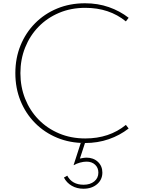

<svg xmlns="http://www.w3.org/2000/svg" viewBox="-20 -860 866 1176"><path d="M500.5 16Q579 16 646.5 -7.5Q714 -31 768 -73L751 -95Q649.5 -12 502.5 -12Q414.5 -12 341.8 -42.8Q269 -73.5 216 -128Q163 -182.5 134 -255.2Q105 -328 105 -412Q105 -496 134 -568.8Q163 -641.5 216 -696Q269 -750.5 341.8 -781.2Q414.5 -812 502.5 -812Q649.5 -812 751 -729L768 -751Q714 -793 646.5 -816.5Q579 -840 500.5 -840Q408 -840 330 -807.8Q252 -775.5 194.5 -717.2Q137 -659 105.5 -581.2Q74 -503.5 74 -412Q74 -320.5 105.5 -242.8Q137 -165 194.5 -106.8Q252 -48.5 330 -16.2Q408 16 500.5 16ZM491 296Q542 296 574.5 268.2Q607 240.5 607 197Q607 157 579.5 131.2Q552 105.5 509 105.5Q497 105.5 469.5 111L500.5 16H474.5L431 150.5L432.5 151.5Q448 142 469.8 136Q491.5 130 510 130Q542.5 130 562.5 148.8Q582.5 167.5 582.5 197.5Q582.5 230.5 557.5 251Q532.5 271.5 492 271.5Q421.5 271.5 392 216L371.5 227.5Q388 259.5 419.5 277.8Q451 296 491 296Z"/></svg>

Font: Spartan Thin
Style: Regular
Weight: 100
Designer: Matt Bailey, Mirko Velimirovic
Foundry: Matt Bailey
Version: Version 1.003; ttfautohint (v1.8.3)